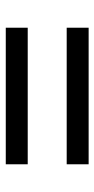

<svg xmlns="http://www.w3.org/2000/svg" viewBox="149 -587 327 665"><g transform="rotate(-90 312.5 -254.5)"><path d="M76 -322V-398H549V-322ZM76 -111V-187H549V-111Z"/></g></svg>

Font: Archivo
Style: Regular
Weight: 400
Designer: Hector Gatti
Foundry: Omnibus-Type
Version: Version 2.001